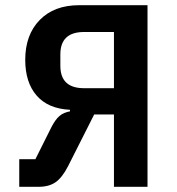

<svg xmlns="http://www.w3.org/2000/svg" viewBox="-20 -718 680 738"><path d="M54 -106H116L178 -230Q193 -259 209 -272.5Q225 -286 249 -290V-296Q165 -300 121 -350.5Q77 -401 77 -488Q77 -584 132.5 -641Q188 -698 284 -698H547V0H418V-278H342L242 -80Q219 -35 193.5 -17.5Q168 0 129 0H54ZM303 -379H418V-595H303Q212 -595 212 -509V-465Q212 -379 303 -379Z"/></svg>

Font: Writer SemiBold
Style: Regular
Weight: 600
Monospace: yes
Designer: Mike Abbink, Paul van der Laan, Pieter van Rosmalen
Foundry: Bold Monday
Version: Version 2.001 2020